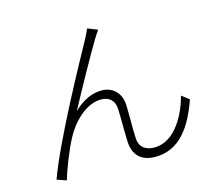

<svg xmlns="http://www.w3.org/2000/svg" viewBox="-110 -912 1220 1074"><g transform="rotate(-15 500.0 -375.5)"><path d="M537 -749 479 -772C470 -750 461 -732 449 -710C397 -616 166 -199 95 1L150 20C162 -27 208 -146 241 -206C280 -282 363 -368 450 -368C500 -368 528 -340 530 -292C533 -230 531 -156 534 -97C537 -47 561 21 663 21C801 21 879 -88 932 -240L889 -273C865 -179 795 -31 671 -31C623 -31 585 -54 583 -109C580 -161 582 -235 580 -301C577 -375 528 -416 467 -416C415 -416 359 -394 304 -340C357 -440 464 -633 505 -700C517 -720 529 -738 537 -749Z"/></g></svg>

Font: Noto Sans CJK Light
Style: Regular
Weight: 300
Designer: Ryoko NISHIZUKA (kana & ideographs); Paul D. Hunt (Latin, Greek & Cyrillic); Wenlong ZHANG (bopomofo); Sandoll Communica
Foundry: Adobe Systems Incorporated
Version: Version 1.000;PS 1;hotconv 1.0.78;makeotf.lib2.5.61930